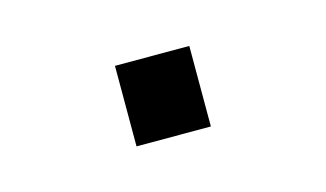

<svg xmlns="http://www.w3.org/2000/svg" viewBox="-32 -541 397 234"><g transform="rotate(-15 166.5 -424.0)"><path d="M119.6 -373H213.4V-474.6H119.6Z"/></g></svg>

Font: Duru Sans
Style: Regular
Weight: 400
Designer: Onur Yazıcıgil
Foundry: Onur Yazıcıgil
Version: Version 1.002